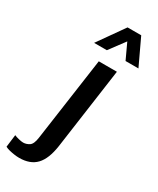

<svg xmlns="http://www.w3.org/2000/svg" viewBox="-337 -828 894 1084"><g transform="rotate(30 110.0 -286.0)"><path d="M-9 186Q-24 186 -41.5 183.5Q-59 181 -75 177Q-91 173 -102 167L-92 86Q-81 91 -62.5 95.5Q-44 100 -33 100Q-13 100 6 88Q25 76 31 32L108 -511H226L152 17Q139 105 100.5 145.5Q62 186 -9 186ZM33 -588 153 -758H242L322 -588H238L165 -745H233L116 -588Z"/></g></svg>

Font: Chivo Medium Medium
Style: Italic
Weight: 500
Italic angle: -8.05°
Version: Version 2.002